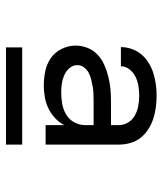

<svg xmlns="http://www.w3.org/2000/svg" viewBox="29 -762 542 640"><g transform="rotate(90 300.0 -442.0)"><path d="M265 -317Q265 -317 265 -317Q265 -317 265 -317Q241 -317 217 -322Q193 -327 173.5 -340.5Q154 -354 143 -376.5Q132 -399 132 -423Q132 -443 139.5 -462.5Q147 -482 162 -496Q177 -510 196 -518.5Q215 -527 235 -532Q255 -537 275.5 -539Q296 -541 316 -541H397V-567Q397 -584 388 -598.5Q379 -613 364 -621Q349 -629 332.5 -632Q316 -635 299 -635Q283 -635 267 -632.5Q251 -630 236.5 -623Q222 -616 211.5 -603Q201 -590 201 -574H137Q137 -593 143.5 -611Q150 -629 162 -643Q174 -657 190.5 -667Q207 -677 225 -682.5Q243 -688 261.5 -690.5Q280 -693 299 -693Q318 -693 337.5 -690.5Q357 -688 375.5 -682Q394 -676 410.5 -665.5Q427 -655 439 -640Q451 -625 456.5 -606Q462 -587 462 -567V-323H397V-385Q388 -368 373.5 -354.5Q359 -341 341.5 -332.5Q324 -324 304.5 -320.5Q285 -317 265 -317ZM289 -375Q308 -375 327 -378.5Q346 -382 362.5 -392Q379 -402 388 -419Q397 -436 397 -455V-483H316Q304 -483 292 -482.5Q280 -482 268.5 -480Q257 -478 245 -475Q233 -472 222.5 -466.5Q212 -461 204.5 -451Q197 -441 197 -429Q197 -414 207 -402.5Q217 -391 231 -385Q245 -379 259.5 -377Q274 -375 289 -375ZM462 -191H138V-245H462Z"/></g></svg>

Font: Iosevka Aile Custom Light
Style: Regular
Weight: 300
Designer: Belleve Invis
Foundry: Belleve Invis
Version: Version 17.0.2; ttfautohint (v1.8.3)